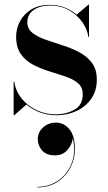

<svg xmlns="http://www.w3.org/2000/svg" viewBox="-20 -490 468 833"><path d="M144 113Q144 83.8 167 62.9Q190 42 223 42Q256.8 42 280.9 70.4Q305 98.8 305 158Q305 199 285.5 236.8Q266 274.6 229.5 298.8Q193 323 142 323V320.6Q192.8 320.6 232.6 293.1Q272.4 265.6 290.9 217.9Q309.4 170.2 296 110Q292.1 138.5 271.9 161.2Q251.6 184 218.6 184Q181.9 184 162.9 163.1Q144 142.2 144 113ZM41.8 10H39.2V-136H41.8Q47.6 -95.4 73.5 -63.2Q99.4 -31.1 138.1 -12.6Q176.9 6 221.2 6Q267.5 6 303.2 -14.2Q339 -34.4 339 -81.6Q339 -111.9 318.1 -129.3Q297.2 -146.8 264.3 -158Q231.4 -169.2 194.5 -180.4Q157.6 -191.6 124.7 -208.6Q91.8 -225.6 70.9 -254.6Q50 -283.5 50 -331Q50 -366 66.7 -397.6Q83.4 -429.1 115.9 -449.1Q148.5 -469 196 -469Q231.8 -469 261.2 -457.2Q290.6 -445.4 312.5 -426.4L364.2 -470H366.2V-330H363.2Q359.2 -362 337.6 -393.3Q315.9 -424.6 279.8 -445.3Q243.8 -466 196.6 -466Q153.9 -466 126.2 -446.8Q98.6 -427.5 98.6 -394Q98.6 -365.2 120.4 -347.8Q142.1 -330.4 176.4 -318.3Q210.8 -306.2 249.3 -294.1Q287.9 -282 322.2 -264.3Q356.5 -246.6 378.2 -218.1Q400 -189.5 400 -144Q400 -96.5 376.1 -61.9Q352.1 -27.4 312.3 -8.7Q272.5 10 225 10Q186.8 10 153.4 -2.4Q120 -14.8 94.9 -36.6Z"/></svg>

Font: Bodoni* 72 Medium
Style: Regular
Weight: 500
Version: Version 1.002; ttfautohint (v0.97) -l 8 -r 50 -G 200 -x 14 -